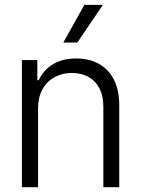

<svg xmlns="http://www.w3.org/2000/svg" viewBox="-20 -781 589 801"><path d="M138.7 0H71.3V-530.3H135.7V-446.3H141.6Q161.1 -488.8 200.9 -512.9Q240.7 -537.1 297.9 -537.1Q352.1 -537.1 392.6 -514.6Q433.1 -492.2 455.3 -448.5Q477.5 -404.8 477.5 -342.8V0H411.1V-337.9Q411.1 -380.4 395.3 -411.6Q379.4 -442.9 349.9 -459.7Q320.3 -476.6 280.3 -476.6Q239.3 -476.6 207 -458.7Q174.8 -440.9 156.7 -407.5Q138.7 -374 138.7 -329.1ZM332 -760.7H409.2L302.7 -603.5H244.1Z"/></svg>

Font: Pretendard JP Light
Style: Regular
Weight: 300
Designer: Base glyphs from Inter by Rasmus Andersson; Hangeul glyphs from Noto Sans CJK(Source Han Sans) by Jang Soo-young and Kan
Foundry: Kil Hyung-jin
Version: Version 1.309